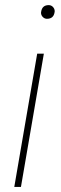

<svg xmlns="http://www.w3.org/2000/svg" viewBox="-20 -741 240 761"><path d="M172.9 -720.7Q183.1 -720.7 189.9 -713.4Q196.8 -706.1 196.8 -696.3L196.3 -692.4Q192.4 -666.5 166 -666.5Q156.7 -666.5 149.7 -673.6Q142.6 -680.7 142.6 -690.4L143.1 -694.3Q147 -720.7 172.9 -720.7ZM153.8 -528.3 63 0H36.6L127.4 -528.3Z"/></svg>

Font: Mardoto Thin
Style: Italic
Weight: 250
Italic angle: -12°
Designer: Christian Robertson, Vahan Hovhannisyan
Foundry: Google
Version: Version 1.000